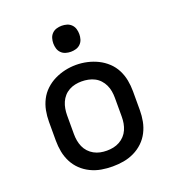

<svg xmlns="http://www.w3.org/2000/svg" viewBox="-135 -845 871 958"><g transform="rotate(-20 300.0 -365.5)"><path d="M300 8Q270 8 241 3Q212 -2 185 -15Q158 -28 136.5 -48.5Q115 -69 101.5 -95.5Q88 -122 82.5 -151Q77 -180 77 -210V-310Q77 -340 82.5 -369Q88 -398 101.5 -424.5Q115 -451 137 -471.5Q159 -492 185.5 -505Q212 -518 241 -524.5Q270 -531 300 -531Q330 -531 359 -524.5Q388 -518 414.5 -505Q441 -492 463 -471.5Q485 -451 498.5 -424.5Q512 -398 517.5 -369Q523 -340 523 -310V-210Q523 -180 517.5 -151Q512 -122 498.5 -95.5Q485 -69 463.5 -48.5Q442 -28 415 -15Q388 -2 359 3Q330 8 300 8ZM300 -76Q318 -76 335 -79.5Q352 -83 367.5 -91.5Q383 -100 395 -113Q407 -126 414 -142Q421 -158 424 -175Q427 -192 427 -210V-310Q427 -328 424 -345.5Q421 -363 413.5 -379Q406 -395 394 -408Q382 -421 366.5 -429Q351 -437 333.5 -440.5Q316 -444 298 -444Q281 -444 264 -440.5Q247 -437 231.5 -428.5Q216 -420 204.5 -407Q193 -394 186 -378Q179 -362 176 -344.5Q173 -327 173 -310V-210Q173 -192 176 -175Q179 -158 186 -142Q193 -126 205 -113Q217 -100 232.5 -91.5Q248 -83 265 -79.5Q282 -76 300 -76ZM300 -601Q286 -601 272.5 -605Q259 -609 249 -619Q239 -629 235 -642.5Q231 -656 231 -670Q231 -684 235 -697.5Q239 -711 249 -721Q259 -731 272.5 -735Q286 -739 300 -739Q314 -739 327.5 -735Q341 -731 351 -721Q361 -711 365 -697.5Q369 -684 369 -670Q369 -656 365 -642.5Q361 -629 351 -619Q341 -609 327.5 -605Q314 -601 300 -601Z"/></g></svg>

Font: Zed Mono Medium Extended
Style: Regular
Weight: 500
Width: 7
Monospace: yes
Designer: Belleve Invis
Foundry: Belleve Invis
Version: Version 1.0.0; ttfautohint (v1.8.4)